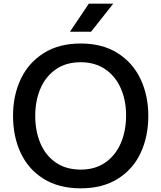

<svg xmlns="http://www.w3.org/2000/svg" viewBox="-20 -1009 879 1046"><path d="M51 0ZM51 -378Q51 -489 93 -578Q135 -667 218 -719.5Q301 -772 420 -772Q538 -772 621 -719.5Q704 -667 746 -577.5Q788 -488 788 -378Q788 -265 746 -175.5Q704 -86 621 -34.5Q538 17 420 17Q301 17 218 -34.5Q135 -86 93 -175.5Q51 -265 51 -378ZM667 -381Q667 -462 638 -528Q609 -594 553 -632Q497 -670 420 -670Q340 -670 284.5 -631.5Q229 -593 200.5 -527Q172 -461 172 -378Q172 -294 200.5 -227.5Q229 -161 284.5 -123Q340 -85 420 -85Q498 -85 553.5 -123.5Q609 -162 638 -229Q667 -296 667 -381ZM464 -989H597L476 -836H361Z"/></svg>

Font: Biryani SemiBold
Style: Regular
Weight: 600
Designer: Dan Reynolds and Mathieu Réguer
Foundry: Dan Reynolds and Mathieu Réguer
Version: Version 1.004; ttfautohint (v1.1) -l 5 -r 5 -G 72 -x 0 -D la